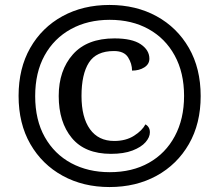

<svg xmlns="http://www.w3.org/2000/svg" viewBox="-20 -745 885 775"><path d="M422 10Q316 10 233 -35.5Q150 -81 102.5 -163.5Q55 -246 55 -358Q55 -469 102 -551.5Q149 -634 232 -679.5Q315 -725 422 -725Q529 -725 612 -679.5Q695 -634 742.5 -551.5Q790 -469 790 -357Q790 -246 742.5 -163.5Q695 -81 612 -35.5Q529 10 422 10ZM427.8 -124Q323 -124 270 -188Q217 -252 217 -357.5Q217 -461 274.3 -525.5Q331.5 -590 442 -590Q513 -590 548 -566.4Q583 -542.8 583 -508Q583 -486 562.5 -473Q542 -460 513 -460Q513 -488 497 -513.5Q481 -539 440 -539Q368.6 -539 338.8 -492.2Q309 -445.4 309 -357.7Q309 -271 343.2 -223.5Q377.4 -176 441 -176Q488 -176 521 -197Q554 -218 567 -243Q585 -233 585 -211Q585 -191 567.5 -171Q550 -151 514.9 -137.5Q479.8 -124 427.8 -124ZM423 -50Q514 -50 581.2 -88Q648.5 -125.9 685.7 -195.5Q723 -265 723 -358Q723 -452 685.1 -521Q647.3 -590.1 579.8 -627.5Q512.3 -665 423 -665Q334.4 -665 266.2 -627.5Q198 -590 160 -521.2Q122 -452.4 122 -357Q122 -260.6 160.8 -191.7Q199.7 -122.8 267.6 -86.4Q335.6 -50 423 -50Z"/></svg>

Font: Noto Serif Test
Style: Regular
Weight: 400
Version: Version 1.000